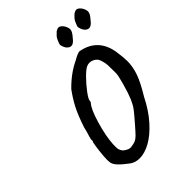

<svg xmlns="http://www.w3.org/2000/svg" viewBox="-257 -996 1181 1181"><g transform="rotate(-45 333.5 -405.5)"><path d="M105 -61Q104 -66 104 -79Q104 -107 109 -149Q114 -191 119 -216Q123 -220 123.5 -228Q124 -236 123 -238Q123 -241 128 -258Q140 -295 145 -320Q172 -402 198 -451Q224 -500 256 -543Q324 -613 401 -649Q440 -672 457 -672Q460 -672 466 -670Q589 -643 613 -514Q622 -453 622 -422Q622 -372 604 -321Q586 -270 539 -193Q499 -113 448.5 -56.5Q398 0 347.5 28Q297 56 253 56Q214 56 187 35Q148 6 127 -17Q106 -40 105 -61ZM380 -113Q422 -161 439 -183.5Q456 -206 470.5 -240Q485 -274 503 -338L509 -361Q515 -382 517.5 -395.5Q520 -409 520 -425L519 -488Q518 -506 512 -527Q506 -548 498 -557Q490 -566 476.5 -572.5Q463 -579 449 -579Q439 -579 426 -574Q407 -566 373 -531.5Q339 -497 312.5 -461Q286 -425 286 -413Q286 -412 285 -407Q284 -402 281 -398Q255 -370 228.5 -280Q202 -190 198 -123Q197 -94 198.5 -83Q200 -72 209 -58Q216 -47 234.5 -37.5Q253 -28 267 -31Q291 -34 304.5 -40Q318 -46 332.5 -60.5Q347 -75 380 -113ZM400 -789Q403 -800 411 -817.5Q419 -835 432 -846Q435 -848 440 -854Q445 -860 450 -861Q459 -867 467 -867Q487 -867 504 -837Q512 -819 512 -809Q512 -798 505.5 -786.5Q499 -775 484 -758Q463 -730 444 -730Q431 -730 419 -742Q410 -750 404 -766.5Q398 -783 400 -789ZM555 -789Q558 -800 566 -817.5Q574 -835 587 -846Q590 -848 595 -854Q600 -860 605 -861Q614 -867 622 -867Q642 -867 659 -837Q667 -819 667 -809Q667 -798 660.5 -786.5Q654 -775 639 -758Q618 -730 599 -730Q586 -730 574 -742Q565 -750 559 -766.5Q553 -783 555 -789Z"/></g></svg>

Font: Caveat
Style: Bold
Weight: 700
Designer: Pablo Impallari
Foundry: Pablo Impallari
Version: Version 1.500; ttfautohint (v1.6)